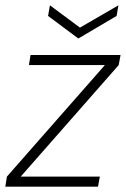

<svg xmlns="http://www.w3.org/2000/svg" viewBox="-36 -703 474 723"><path d="M-16 0 -10 -38 359 -458H73L79 -496H418L411 -458L42 -38H340L333 0ZM410 -683 403 -643 259 -558 145 -643 152 -683 265 -599Z"/></svg>

Font: DM Sans 36pt ExtraLight
Style: Italic
Weight: 250
Italic angle: -10°
Designer: Colophon Foundry, Jonny Pinhorn
Foundry: Colophon Foundry
Version: Version 4.004;gftools[0.9.30]